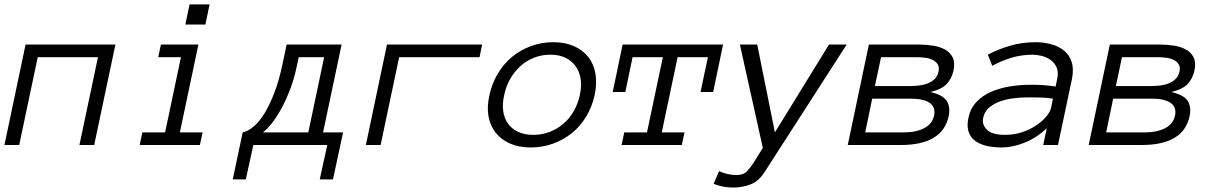

<svg xmlns="http://www.w3.org/2000/svg" viewBox="-44 -657 5523 870"><path d="M382.8 0H315.9L399.9 -397.9H127L43 0H-23.9L71.8 -455.1H479Z M886.7 -545.9H795.9L814.9 -637.2H905.8ZM861.8 0H588.9L601.1 -57.1H704.1L775.9 -397.9H672.9L685.1 -455.1H855L771 -57.1H874Z M1055.7 -57.1Q1079.6 -62 1105.2 -83.5Q1130.9 -105 1154.3 -143.1Q1177.7 -181.2 1198.7 -235.6Q1219.7 -290 1234.9 -360.8L1254.9 -455.1H1503.9L1419.9 -57.1H1510.7L1464.8 155.8H1404.8L1439 0H1104L1069.8 155.8H1010.7ZM1301.8 -360.8Q1290 -304.2 1271.5 -254.6Q1252.9 -205.1 1231.4 -166Q1210 -127 1188 -98.9Q1166 -70.8 1147 -57.1H1353L1424.8 -397.9H1309.6Z M1709.5 -455.1H2140.6L2128.9 -397.9H1764.6L1680.7 0H1613.8Z M2650.4 -226.1Q2638.7 -172.9 2612.5 -129.4Q2586.4 -85.9 2548.6 -54.9Q2510.7 -23.9 2462.6 -6.3Q2414.6 11.2 2360.4 11.2Q2307.6 11.2 2267.6 -6.3Q2227.5 -23.9 2202.6 -54.9Q2177.7 -85.9 2169.7 -129.4Q2161.6 -172.9 2173.8 -226.1Q2184.6 -277.8 2211.2 -322.5Q2237.8 -367.2 2275.6 -398.7Q2313.5 -430.2 2361.6 -448Q2409.7 -465.8 2462.4 -465.8Q2516.6 -465.8 2556.6 -448Q2596.7 -430.2 2621.6 -398.7Q2646.5 -367.2 2654.1 -322.5Q2661.6 -277.8 2650.4 -226.1ZM2583.5 -226.1Q2591.8 -265.1 2587.2 -298.1Q2582.5 -331.1 2564.9 -356Q2547.4 -380.9 2518.6 -395Q2489.7 -409.2 2449.7 -409.2Q2409.7 -409.2 2374.5 -395Q2339.4 -380.9 2312.5 -356Q2285.6 -331.1 2267.1 -298.1Q2248.5 -265.1 2240.7 -226.1Q2231.4 -187 2236.1 -154.1Q2240.7 -121.1 2257.6 -97.2Q2274.4 -73.2 2303.5 -59.6Q2332.5 -45.9 2372.6 -45.9Q2412.6 -45.9 2447.5 -59.6Q2482.4 -73.2 2510 -97.2Q2537.6 -121.1 2556.2 -154.1Q2574.7 -187 2583.5 -226.1Z M3187.5 -240.2H3130.4L3163.6 -397.9H3026.4L2954.6 -57.1H3057.6L3045.4 0H2772.5L2784.7 -57.1H2887.7L2959.5 -397.9H2822.3L2789.6 -240.2H2732.4L2777.3 -455.1H3232.4Z M3792.5 -455.1 3425.3 115.2Q3396.5 163.1 3358.4 178Q3320.3 192.9 3278.3 192.9Q3231.4 192.9 3189.5 175.8L3214.4 118.2Q3234.4 127.9 3255.9 132.1Q3277.3 136.2 3291.5 136.2Q3324.2 136.2 3339.8 120.1Q3355.5 104 3369.6 82L3412.6 13.2L3308.6 -455.1H3387.2L3467.3 -57.1L3712.4 -455.1Z M4254.4 -129.9Q4240.2 -64 4185.3 -32Q4130.4 0 4039.1 0H3797.4L3893.1 -455.1H4120.1Q4153.3 -455.1 4184.8 -450Q4216.3 -444.8 4239.3 -431.9Q4262.2 -418.9 4273.2 -396Q4284.2 -373 4276.4 -335.9Q4268.1 -300.8 4246.1 -276.9Q4224.1 -252.9 4172.4 -240.2Q4230.5 -226.1 4246.8 -198.5Q4263.2 -170.9 4254.4 -129.9ZM4208.5 -332Q4213.4 -353 4204.8 -366Q4196.3 -378.9 4181.4 -386Q4166.5 -393.1 4147 -395.5Q4127.4 -397.9 4108.4 -397.9H3948.2L3920.4 -267.1H4080.1Q4100.1 -267.1 4121.1 -269.5Q4142.1 -272 4160.6 -279.5Q4179.2 -287.1 4191.7 -299.6Q4204.1 -312 4208.5 -332ZM4188.5 -132.8Q4196.3 -172.9 4167.7 -191.4Q4139.2 -210 4082.5 -210H3908.2L3876.5 -57.1H4050.3Q4107.4 -57.1 4143.8 -76.2Q4180.2 -95.2 4188.5 -132.8Z M4344.2 -123Q4353 -166 4380.6 -195.1Q4408.2 -224.1 4446.8 -241Q4485.4 -257.8 4532.2 -265.4Q4579.1 -272.9 4626 -272.9Q4644 -272.9 4658.2 -272.5Q4672.4 -272 4685.3 -271Q4698.2 -270 4710.7 -268.6Q4723.1 -267.1 4739.3 -265.1L4746.1 -297.9Q4753.4 -331.1 4743.4 -352.5Q4733.4 -374 4714.8 -386.5Q4696.3 -398.9 4674.3 -404.1Q4652.3 -409.2 4636.2 -409.2Q4585 -409.2 4539.6 -395.5Q4494.1 -381.8 4452.1 -358.9L4432.1 -409.2Q4479 -434.1 4533.7 -450Q4588.4 -465.8 4649.4 -465.8Q4686 -465.8 4720.2 -456.3Q4754.4 -446.8 4778.3 -427Q4802.2 -407.2 4812.3 -375Q4822.3 -342.8 4813 -297.9L4750 0H4683.1L4699.2 -76.2Q4676.3 -54.2 4650.6 -37.6Q4625 -21 4598.6 -10.5Q4572.3 0 4546.1 5.6Q4520 11.2 4498 11.2Q4408.2 11.2 4369.1 -23.4Q4330.1 -58.1 4344.2 -123ZM4510.3 -45.9Q4552.2 -45.9 4588.6 -58.3Q4625 -70.8 4652.1 -89.4Q4679.2 -107.9 4696.8 -128.9Q4714.4 -149.9 4718.3 -167L4727.1 -210Q4695.3 -214.8 4665.3 -215.3Q4635.3 -215.8 4613.3 -215.8Q4577.1 -215.8 4542.7 -210.9Q4508.3 -206.1 4481.2 -195.1Q4454.1 -184.1 4435.1 -166.5Q4416 -148.9 4411.1 -123Q4404.3 -94.2 4427.2 -70.1Q4450.2 -45.9 4510.3 -45.9Z M5346.2 -129.9Q5332 -64 5277.1 -32Q5222.2 0 5130.9 0H4889.2L4984.9 -455.1H5211.9Q5245.1 -455.1 5276.6 -450Q5308.1 -444.8 5331.1 -431.9Q5354 -418.9 5365 -396Q5376 -373 5368.2 -335.9Q5359.9 -300.8 5337.9 -276.9Q5315.9 -252.9 5264.2 -240.2Q5322.3 -226.1 5338.6 -198.5Q5355 -170.9 5346.2 -129.9ZM5300.3 -332Q5305.2 -353 5296.6 -366Q5288.1 -378.9 5273.2 -386Q5258.3 -393.1 5238.8 -395.5Q5219.2 -397.9 5200.2 -397.9H5040L5012.2 -267.1H5171.9Q5191.9 -267.1 5212.9 -269.5Q5233.9 -272 5252.4 -279.5Q5271 -287.1 5283.4 -299.6Q5295.9 -312 5300.3 -332ZM5280.3 -132.8Q5288.1 -172.9 5259.5 -191.4Q5231 -210 5174.3 -210H5000L4968.3 -57.1H5142.1Q5199.2 -57.1 5235.6 -76.2Q5272 -95.2 5280.3 -132.8Z"/></svg>

Font: Anonymous Pro
Style: Italic
Weight: 400
Italic angle: -12°
Monospace: yes
Designer: Mark Simonson
Version: Version 1.003